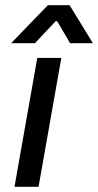

<svg xmlns="http://www.w3.org/2000/svg" viewBox="-20 -722 379 742"><path d="M124 -498H217L129 0H36ZM165 -702H249L339 -555H251L201 -640H195L115 -555H23Z"/></svg>

Font: Chakra Petch Medium
Style: Italic
Weight: 500
Italic angle: -10°
Designer: Katatrad Aksorn Co.,Ltd.
Foundry: Cadson Demak Co.,Ltd.
Version: Version 1.000; ttfautohint (v1.6)